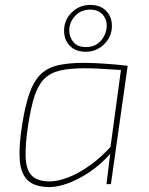

<svg xmlns="http://www.w3.org/2000/svg" viewBox="-20 -747 604 779"><path d="M319 -492Q341 -492 362.5 -491Q384 -490 406.5 -488.5Q429 -487 451.5 -485Q474 -483 498 -480L488 -462Q434 -465 397.5 -467.5Q361 -470 322 -470Q261 -470 222 -460.5Q183 -451 158.5 -426Q134 -401 119.5 -355.5Q105 -310 94 -238Q82 -159 84 -108.5Q86 -58 109 -34.5Q132 -11 182 -11Q215 -11 257.5 -27.5Q300 -44 345.5 -76.5Q391 -109 432 -155V-128Q390 -80 343.5 -49Q297 -18 255 -3Q213 12 182 12Q121 12 92.5 -15.5Q64 -43 60 -99Q56 -155 70 -242Q82 -317 98.5 -365.5Q115 -414 141.5 -442Q168 -470 211 -481Q254 -492 319 -492ZM473 -480H498L430 0H412L427 -122L425 -126ZM346 -727Q387 -727 410.5 -703Q434 -679 434 -642Q434 -599 403 -568Q372 -537 328 -537Q287 -537 263.5 -561Q240 -585 240 -622Q240 -666 271 -696.5Q302 -727 346 -727ZM346 -708Q308 -708 284.5 -682Q261 -656 261 -624Q261 -596 278 -576Q295 -556 328 -556Q368 -556 390.5 -583Q413 -610 413 -644Q413 -670 395.5 -689Q378 -708 346 -708Z"/></svg>

Font: Exo 2 Thin
Style: Italic
Weight: 250
Italic angle: -8°
Designer: Natanael Gama
Foundry: Natanael Gama
Version: Version 2.010